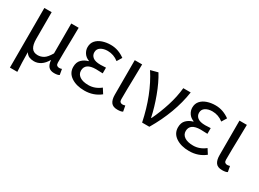

<svg xmlns="http://www.w3.org/2000/svg" viewBox="-34 -1214 2788 2069"><g transform="rotate(30 1360.0 -179.0)"><path d="M92 199V-543H183V-210Q183 -139 206.5 -102.5Q230 -66 283 -66Q320 -66 354.5 -86Q389 -106 427 -171V-543H519Q518 -468 517 -391Q513 -236 513 -106Q513 -83 524 -73Q535 -63 553 -63Q567 -63 585 -69L597 0Q577 13 533 13Q487 13 463.5 -12.5Q440 -38 435 -92H433Q403 -40 364 -14.5Q325 11 281 11Q249 11 222.5 0.5Q196 -10 176 -41Q177 36 178.5 87Q180 138 184 199Z M909 13Q809 13 744 -30.5Q679 -74 679 -150Q679 -208 712 -240.5Q745 -273 792 -285V-290Q750 -306 728 -339.5Q706 -373 706 -411Q706 -460 734.5 -492.5Q763 -525 810.5 -541Q858 -557 913 -557Q963 -557 1007 -541Q1051 -525 1089 -497L1052 -436Q991 -484 916 -484Q866 -484 831.5 -462.5Q797 -441 797 -399Q797 -362 826.5 -338.5Q856 -315 922 -315Q954 -315 989 -318V-247Q946 -250 905 -250Q772 -250 771 -157Q771 -112 809.5 -86Q848 -60 918 -60Q998 -60 1067 -115L1106 -54Q1022 13 909 13Z M1320 13Q1264 13 1240.5 -19.5Q1217 -52 1217 -113V-543H1309Q1308 -458 1306 -371Q1302 -227 1302 -106Q1302 -83 1312.5 -73Q1323 -63 1340 -63Q1355 -63 1373 -69L1386 0Q1367 13 1320 13Z M1622 0Q1557 -312 1413 -533L1504 -557Q1561 -465 1608.5 -336.5Q1656 -208 1680 -93H1685Q1736 -199 1773 -315.5Q1810 -432 1821 -543H1913Q1873 -273 1712 0Z M2212 13Q2112 13 2047 -30.5Q1982 -74 1982 -150Q1982 -208 2015 -240.5Q2048 -273 2095 -285V-290Q2053 -306 2031 -339.5Q2009 -373 2009 -411Q2009 -460 2037.5 -492.5Q2066 -525 2113.5 -541Q2161 -557 2216 -557Q2266 -557 2310 -541Q2354 -525 2392 -497L2355 -436Q2294 -484 2219 -484Q2169 -484 2134.5 -462.5Q2100 -441 2100 -399Q2100 -362 2129.5 -338.5Q2159 -315 2225 -315Q2257 -315 2292 -318V-247Q2249 -250 2208 -250Q2075 -250 2074 -157Q2074 -112 2112.5 -86Q2151 -60 2221 -60Q2301 -60 2370 -115L2409 -54Q2325 13 2212 13Z M2623 13Q2567 13 2543.5 -19.5Q2520 -52 2520 -113V-543H2612Q2611 -458 2609 -371Q2605 -227 2605 -106Q2605 -83 2615.5 -73Q2626 -63 2643 -63Q2658 -63 2676 -69L2689 0Q2670 13 2623 13Z"/></g></svg>

Font: Noto Sans CJK KR Regular (TTF)
Style: Regular
Weight: 400
Designer: Ryoko NISHIZUKA 西塚涼子 (kana & ideographs); Paul D. Hunt (Latin, Greek & Cyrillic); Wenlong ZHANG 张文龙 (bopomofo); Sandoll 
Foundry: Adobe Systems Incorporated
Version: Version 1.004;PS 1.004;hotconv 1.0.82;makeotf.lib2.5.63406